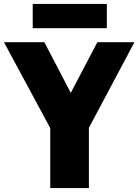

<svg xmlns="http://www.w3.org/2000/svg" viewBox="-56 -954 702 974"><path d="M626 -740 395 -305.5V0H199V-304L-36 -740H169L303 -483L438 -740ZM110 -811V-934H486V-811Z"/></svg>

Font: Encode Sans Condensed Black
Style: Regular
Weight: 900
Width: 3
Designer: Multiple Designers
Foundry: Impallari Type
Version: Version 2.000